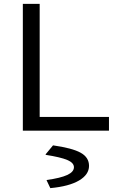

<svg xmlns="http://www.w3.org/2000/svg" viewBox="-20 -675 654 992"><path d="M98 0V-655H185V-71H543V0ZM440 182Q440 227 388.5 257.5Q337 288 240 297L221 257V255Q293 245 327.5 229Q362 213 362 189Q362 166 327.5 151.5Q293 137 216 125V122L254 76Q353 90 396.5 114Q440 138 440 182Z"/></svg>

Font: Intel One Mono
Style: Regular
Weight: 400
Monospace: yes
Designer: Fred Shallcrass
Foundry: Frere-Jones Type LLC
Version: Version 1.400;hotconv 1.1.0;makeotfexe 2.6.0;FJTRelease1.4